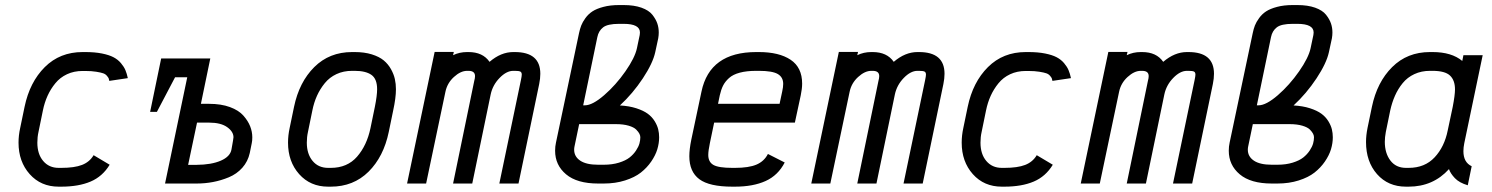

<svg xmlns="http://www.w3.org/2000/svg" viewBox="-20 -715 5814 748"><path d="M405.8 -399.9Q404.3 -407.2 403.3 -409.9Q402.3 -412.6 396.7 -419.4Q391.1 -426.3 382.1 -429.4Q373 -432.6 355 -435.5Q336.9 -438.5 312 -438.5H301.8Q268.1 -438.5 241 -425.8Q213.9 -413.1 195.6 -390.6Q177.2 -368.2 165.3 -341.8Q153.3 -315.4 147 -284.2L129.9 -200.7Q125.5 -181.2 125.5 -159.2Q125.5 -114.7 148.2 -87.9Q170.9 -61 208.5 -61H218.8Q270 -61 299.6 -72.5Q329.1 -84 344.7 -110.4L407.2 -73.2Q379.4 -27.3 332.8 -7.6Q286.1 12.2 218.8 12.2H208.5Q139.2 12.2 95.7 -36.6Q52.2 -85.4 52.2 -159.2Q52.2 -187.5 58.6 -216.3L75.7 -298.8Q95.7 -395 154.5 -453.6Q213.4 -512.2 301.8 -512.2H312Q349.1 -512.2 377.2 -506.6Q405.3 -501 422.4 -491.9Q439.5 -482.9 451.2 -469Q462.9 -455.1 468.5 -441.9Q474.1 -428.7 478 -410.6Z M794.9 -310.5Q841.3 -310.5 875.7 -297.9Q910.2 -285.2 928.2 -264.6Q946.3 -244.1 954.6 -222.9Q962.9 -201.7 962.9 -180.2Q962.9 -166.5 960.9 -157.7L953.1 -119.1Q945.8 -85.9 924.1 -61.5Q902.3 -37.1 871.6 -24.4Q840.8 -11.7 809.8 -5.9Q778.8 0 746.1 0H623L709.5 -414.1H662.1L591.3 -279.3H564.9L607.9 -487.3H799.3L762.7 -310.5ZM889.6 -180.2Q889.6 -202.1 865 -219.7Q840.3 -237.3 794.9 -237.3H747.6L712.9 -72.8H746.1Q803.7 -73.2 840.3 -89.1Q877 -105 881.8 -132.8L887.7 -166.5Q889.6 -176.3 889.6 -180.2Z M1258.3 12.2Q1189 12.2 1145.5 -36.6Q1102.1 -85.4 1102.1 -159.2Q1102.1 -187.5 1108.4 -216.3L1125.5 -298.8Q1145.5 -395 1204.3 -453.6Q1263.2 -512.2 1351.6 -512.2H1361.8Q1399.4 -512.2 1428.5 -503.2Q1457.5 -494.1 1474.9 -479.7Q1492.2 -465.3 1503.2 -445.6Q1514.2 -425.8 1518.3 -407Q1522.5 -388.2 1522.5 -367.2Q1522.5 -333.5 1511.7 -284.2L1494.6 -201.2Q1474.6 -104.5 1415.8 -46.1Q1356.9 12.2 1268.6 12.2ZM1449.2 -367.2Q1449.2 -407.7 1427 -423.3Q1404.8 -439 1361.8 -439H1351.6Q1317.9 -439 1290.8 -426.3Q1263.7 -413.6 1245.4 -391.1Q1227.1 -368.7 1215.1 -342.3Q1203.1 -315.9 1196.8 -284.2L1179.7 -200.7Q1175.3 -181.2 1175.3 -159.2Q1175.3 -115.2 1197.8 -88.1Q1220.2 -61 1258.3 -61H1268.6Q1333 -61 1371.1 -104.7Q1409.2 -148.4 1423.3 -215.8L1440.4 -298.8Q1449.2 -342.8 1449.2 -367.2Z M1985.4 -512.2Q2085 -512.2 2085 -427.7Q2085 -409.2 2080.6 -387.7L2000 0H1925.3L2009.3 -402.3Q2012.7 -418.5 2012.7 -424.3Q2012.7 -433.6 2006.8 -436.3Q2001 -439 1985.4 -439H1979.5Q1953.1 -439 1926.3 -411.4Q1899.4 -383.8 1891.6 -347.2L1819.8 0H1745.1L1827.6 -399.9Q1830.6 -410.6 1830.6 -418.5Q1830.6 -439 1805.2 -439H1799.8Q1774.4 -439 1748.3 -415Q1722.2 -391.1 1715.3 -357.4L1640.1 0H1565.9L1673.3 -512.7H1748L1745.1 -500Q1770 -512.2 1799.8 -512.2H1805.2Q1860.8 -512.2 1887.2 -474.1Q1931.6 -512.2 1979.5 -512.2Z M2473.1 -588.4Q2473.1 -622.1 2409.7 -622.1H2391.6Q2347.2 -622.1 2329.6 -608.4Q2312 -594.7 2307.1 -570.3L2252 -304.7H2258.8Q2288.1 -304.7 2333.7 -344.2Q2379.4 -383.8 2416.5 -437Q2453.6 -490.2 2461.4 -527.3L2472.2 -578.6Q2473.1 -585 2473.1 -588.4ZM2379.4 -231.4H2236.3L2218.3 -145Q2216.8 -138.7 2216.8 -131.8Q2216.8 -105 2240.5 -89.1Q2264.2 -73.2 2310.1 -73.2H2332Q2365.2 -73.2 2391.4 -81.3Q2417.5 -89.4 2432.6 -101.3Q2447.8 -113.3 2457.8 -128.4Q2467.8 -143.6 2471.2 -156.2Q2474.6 -168.9 2474.6 -180.2Q2474.6 -186.5 2471.2 -193.6Q2467.8 -200.7 2458.7 -210Q2449.7 -219.2 2429.2 -225.3Q2408.7 -231.4 2379.4 -231.4ZM2547.9 -180.2Q2547.9 -157.2 2540.8 -133.5Q2533.7 -109.9 2517.1 -85.7Q2500.5 -61.5 2476.6 -42.7Q2452.6 -23.9 2415 -12Q2377.4 0 2332 0H2310.1Q2228 0 2185.3 -35.9Q2142.6 -71.8 2142.6 -127.9Q2142.6 -144.5 2146 -159.7L2235.8 -585.9Q2239.3 -602.5 2244.4 -615.7Q2249.5 -628.9 2260.7 -644.5Q2272 -660.2 2288.1 -670.7Q2304.2 -681.2 2330.8 -688.2Q2357.4 -695.3 2391.6 -695.3H2409.7Q2450.2 -695.3 2479 -685.1Q2507.8 -674.8 2521.5 -657.5Q2535.2 -640.1 2540.8 -623.5Q2546.4 -606.9 2546.4 -588.4Q2546.4 -577.6 2544.4 -565.9L2532.7 -511.7Q2523.4 -468.8 2484.4 -409.7Q2445.3 -350.6 2395 -304.2Q2431.2 -302.2 2459 -293.2Q2486.8 -284.2 2503.4 -272Q2520 -259.8 2530.3 -243.2Q2540.5 -226.6 2544.2 -211.4Q2547.9 -196.3 2547.9 -180.2Z M2936.5 -439H2926.3Q2888.7 -439 2862.1 -431.9Q2835.4 -424.8 2820.1 -410.9Q2804.7 -397 2796.9 -381.3Q2789.1 -365.7 2784.2 -343.8L2777.3 -310.5H3017.1L3027.3 -358.4Q3031.2 -375.5 3031.2 -388.2Q3031.2 -414.1 3010.3 -426.5Q2989.3 -439 2936.5 -439ZM2833 12.2Q2743.7 12.2 2704.6 -16.8Q2665.5 -45.9 2665.5 -106.4Q2665.5 -133.3 2673.3 -171.4L2712.9 -358.4Q2745.1 -512.2 2926.3 -512.2H2936.5Q3015.1 -512.2 3060.1 -482.2Q3105 -452.1 3105 -389.2Q3105 -369.6 3099.6 -343.8L3076.7 -237.3H2762.2L2745.6 -157.7Q2739.3 -127.4 2739.3 -111.3Q2739.3 -84 2759.3 -72.5Q2779.3 -61 2833 -61H2843.3Q2897 -61 2927 -73.7Q2957 -86.4 2971.7 -115.2L3037.1 -82Q3011.2 -31.7 2962.6 -9.8Q2914.1 12.2 2843.3 12.2Z M3560.1 -512.2Q3659.7 -512.2 3659.7 -427.7Q3659.7 -409.2 3655.3 -387.7L3574.7 0H3500L3584 -402.3Q3587.4 -418.5 3587.4 -424.3Q3587.4 -433.6 3581.5 -436.3Q3575.7 -439 3560.1 -439H3554.2Q3527.8 -439 3501 -411.4Q3474.1 -383.8 3466.3 -347.2L3394.5 0H3319.8L3402.3 -399.9Q3405.3 -410.6 3405.3 -418.5Q3405.3 -439 3379.9 -439H3374.5Q3349.1 -439 3323 -415Q3296.9 -391.1 3290 -357.4L3214.8 0H3140.6L3248 -512.7H3322.8L3319.8 -500Q3344.7 -512.2 3374.5 -512.2H3379.9Q3435.5 -512.2 3461.9 -474.1Q3506.3 -512.2 3554.2 -512.2Z M4080.1 -399.9Q4078.6 -407.2 4077.6 -409.9Q4076.7 -412.6 4071 -419.4Q4065.4 -426.3 4056.4 -429.4Q4047.4 -432.6 4029.3 -435.5Q4011.2 -438.5 3986.3 -438.5H3976.1Q3942.4 -438.5 3915.3 -425.8Q3888.2 -413.1 3869.9 -390.6Q3851.6 -368.2 3839.6 -341.8Q3827.6 -315.4 3821.3 -284.2L3804.2 -200.7Q3799.8 -181.2 3799.8 -159.2Q3799.8 -114.7 3822.5 -87.9Q3845.2 -61 3882.8 -61H3893.1Q3944.3 -61 3973.9 -72.5Q4003.4 -84 4019 -110.4L4081.5 -73.2Q4053.7 -27.3 4007.1 -7.6Q3960.4 12.2 3893.1 12.2H3882.8Q3813.5 12.2 3770 -36.6Q3726.6 -85.4 3726.6 -159.2Q3726.6 -187.5 3732.9 -216.3L3750 -298.8Q3770 -395 3828.9 -453.6Q3887.7 -512.2 3976.1 -512.2H3986.3Q4023.4 -512.2 4051.5 -506.6Q4079.6 -501 4096.7 -491.9Q4113.8 -482.9 4125.5 -469Q4137.2 -455.1 4142.8 -441.9Q4148.4 -428.7 4152.3 -410.6Z M4609.9 -512.2Q4709.5 -512.2 4709.5 -427.7Q4709.5 -409.2 4705.1 -387.7L4624.5 0H4549.8L4633.8 -402.3Q4637.2 -418.5 4637.2 -424.3Q4637.2 -433.6 4631.3 -436.3Q4625.5 -439 4609.9 -439H4604Q4577.6 -439 4550.8 -411.4Q4523.9 -383.8 4516.1 -347.2L4444.3 0H4369.6L4452.1 -399.9Q4455.1 -410.6 4455.1 -418.5Q4455.1 -439 4429.7 -439H4424.3Q4398.9 -439 4372.8 -415Q4346.7 -391.1 4339.8 -357.4L4264.6 0H4190.4L4297.9 -512.7H4372.6L4369.6 -500Q4394.5 -512.2 4424.3 -512.2H4429.7Q4485.4 -512.2 4511.7 -474.1Q4556.2 -512.2 4604 -512.2Z M5097.7 -588.4Q5097.7 -622.1 5034.2 -622.1H5016.1Q4971.7 -622.1 4954.1 -608.4Q4936.5 -594.7 4931.6 -570.3L4876.5 -304.7H4883.3Q4912.6 -304.7 4958.3 -344.2Q5003.9 -383.8 5041 -437Q5078.1 -490.2 5085.9 -527.3L5096.7 -578.6Q5097.7 -585 5097.7 -588.4ZM5003.9 -231.4H4860.8L4842.8 -145Q4841.3 -138.7 4841.3 -131.8Q4841.3 -105 4865 -89.1Q4888.7 -73.2 4934.6 -73.2H4956.5Q4989.7 -73.2 5015.9 -81.3Q5042 -89.4 5057.1 -101.3Q5072.3 -113.3 5082.3 -128.4Q5092.3 -143.6 5095.7 -156.2Q5099.1 -168.9 5099.1 -180.2Q5099.1 -186.5 5095.7 -193.6Q5092.3 -200.7 5083.3 -210Q5074.2 -219.2 5053.7 -225.3Q5033.2 -231.4 5003.9 -231.4ZM5172.4 -180.2Q5172.4 -157.2 5165.3 -133.5Q5158.2 -109.9 5141.6 -85.7Q5125 -61.5 5101.1 -42.7Q5077.1 -23.9 5039.6 -12Q5002 0 4956.5 0H4934.6Q4852.5 0 4809.8 -35.9Q4767.1 -71.8 4767.1 -127.9Q4767.1 -144.5 4770.5 -159.7L4860.4 -585.9Q4863.8 -602.5 4868.9 -615.7Q4874 -628.9 4885.3 -644.5Q4896.5 -660.2 4912.6 -670.7Q4928.7 -681.2 4955.3 -688.2Q4981.9 -695.3 5016.1 -695.3H5034.2Q5074.7 -695.3 5103.5 -685.1Q5132.3 -674.8 5146 -657.5Q5159.7 -640.1 5165.3 -623.5Q5170.9 -606.9 5170.9 -588.4Q5170.9 -577.6 5168.9 -565.9L5157.2 -511.7Q5147.9 -468.8 5108.9 -409.7Q5069.8 -350.6 5019.5 -304.2Q5055.7 -302.2 5083.5 -293.2Q5111.3 -284.2 5127.9 -272Q5144.5 -259.8 5154.8 -243.2Q5165 -226.6 5168.7 -211.4Q5172.4 -196.3 5172.4 -180.2Z M5396 -284.2 5378.9 -200.7Q5375 -179.7 5375 -162.6Q5375 -118.2 5396.7 -89.6Q5418.5 -61 5457.5 -61H5467.8Q5530.8 -61 5569.1 -102.1Q5607.4 -143.1 5620.1 -207L5639.6 -298.8Q5648.4 -344.7 5648.4 -366.7Q5648.4 -402.3 5628.9 -420.7Q5609.4 -439 5561 -439H5550.8Q5517.6 -439 5490.2 -426.3Q5462.9 -413.6 5444.6 -391.1Q5426.3 -368.7 5414.6 -342Q5402.8 -315.4 5396 -284.2ZM5684.6 -157.2Q5681.2 -140.6 5681.2 -126Q5681.2 -82.5 5713.4 -67.4L5698.2 6.8Q5665 -2.9 5647.7 -21.2Q5630.4 -39.6 5625 -56.2Q5563 12.2 5467.8 12.2H5457.5Q5387.7 12.2 5344.7 -36.6Q5301.8 -85.4 5301.8 -161.6Q5301.8 -187.5 5307.6 -216.3L5324.7 -298.8Q5344.7 -395 5403.6 -453.6Q5462.4 -512.2 5550.8 -512.2H5561Q5635.3 -512.2 5676.8 -477.5L5681.2 -500H5756.3Z"/></svg>

Font: Anka/Coder Condensed
Style: Italic
Weight: 400
Width: 4
Italic angle: -12°
Monospace: yes
Version: Version 001.100